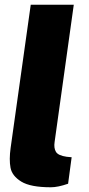

<svg xmlns="http://www.w3.org/2000/svg" viewBox="-20 -782 377 812"><path d="M25 -157 110 -762H292L211 -182Q207 -156 216.5 -140Q226 -124 262 -119L283 -117L268 -5Q225 10 195 10Q109 10 70 -14Q31 -38 24.5 -72.5Q18 -107 25 -157Z"/></svg>

Font: Morrison ExtraBold
Style: Regular
Weight: 800
Designer: Pablo Impallari, Rodrigo Fuenzalida (Modified by Dan O. Williams)
Version: Version 0.03;June 6, 2019;FontCreator 11.5.0.2425 64-bit; tt